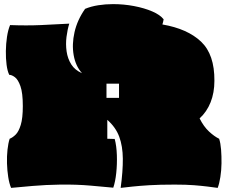

<svg xmlns="http://www.w3.org/2000/svg" viewBox="-20 -897 1106 934"><path d="M34 17Q25 -4 20 -36Q15 -68 14 -102.5Q13 -137 16.5 -169Q20 -201 27 -222Q42 -228 56.5 -242.5Q71 -257 81 -289.5Q91 -322 91 -381Q91 -445 79.5 -477.5Q68 -510 52.5 -521.5Q37 -533 25 -533Q16 -551 12 -582Q8 -613 8.5 -648.5Q9 -684 14 -717.5Q19 -751 29 -775Q109 -772 178.5 -775Q248 -778 317 -782Q308 -753 303.5 -717.5Q299 -682 304 -647Q309 -612 326.5 -584Q344 -556 379 -541Q348 -575 338.5 -628Q329 -681 342.5 -740.5Q356 -800 394 -854Q423 -866 458 -871.5Q493 -877 530 -877Q582 -877 632 -867.5Q682 -858 720.5 -841.5Q759 -825 776 -803Q774 -791 770 -778Q892 -757 958 -694.5Q1024 -632 1023 -504Q1023 -446 1004.5 -399.5Q986 -353 951 -321Q971 -281 997 -257Q1023 -233 1046 -222Q1053 -201 1055.5 -169Q1058 -137 1057.5 -102.5Q1057 -68 1052 -36Q1047 -4 1039 17Q1017 14 989.5 10.5Q962 7 924 4Q886 1 830 1Q755 1 706.5 4Q658 7 625.5 10.5Q593 14 567 17Q578 -64 577.5 -125Q577 -186 560 -232Q543 -278 502 -314V-222L538 -221Q547 -187 548.5 -142.5Q550 -98 545.5 -55.5Q541 -13 531 16Q489 12 421 6Q353 0 273 1Q203 2 139 7.5Q75 13 34 17ZM498 -421H559V-490H498Z"/></svg>

Font: Oi
Style: Regular
Weight: 400
Designer: Kostas Bartsokas, Mohamad Dakak
Foundry: Foundry5
Version: Version 4.000